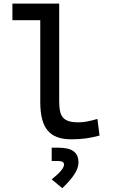

<svg xmlns="http://www.w3.org/2000/svg" viewBox="-20 -752 626 1050"><path d="M370.1 9.8C425.8 9.8 471.7 3.9 524.4 -10.7L512.7 -101.6C469.7 -88.9 438.5 -83 409.2 -83C320.3 -83 303.7 -118.2 303.7 -200.2V-732.4H47.9V-641.6H200.2V-195.3C200.2 -51.8 250 9.8 370.1 9.8ZM320.8 277.3C381.3 219.2 409.2 174.8 409.2 137.2C409.2 81.1 374.5 55.7 299.3 55.7H262.7V128.4H294.4C318.8 128.4 330.1 134.3 330.1 147.5C330.1 166.5 309.1 191.9 262.7 229Z"/></svg>

Font: Cascadia Mono NF
Style: Regular
Weight: 400
Monospace: yes
Designer: Aaron Bell
Foundry: Saja Typeworks
Version: Version 2404.023